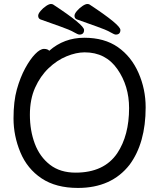

<svg xmlns="http://www.w3.org/2000/svg" viewBox="-20 -906 785 950"><path d="M373 -734.9Q365.7 -734.9 345.2 -746.8Q324.7 -758.8 277.3 -775.4Q230 -792 179.7 -810.1Q168.9 -814.9 168.9 -828.1Q168.9 -837.9 180.9 -852.1Q192.9 -866.2 207.8 -876.2Q222.7 -886.2 231.9 -886.2Q238.8 -886.2 242.7 -883.8Q396 -783.2 396 -757.8Q396 -734.9 373 -734.9ZM552.7 -734.9Q545.9 -734.9 525.4 -746.8Q504.9 -758.8 457.3 -775.4Q409.7 -792 359.9 -810.1Q348.6 -814.9 348.6 -828.1Q348.6 -837.9 360.8 -852.1Q373 -866.2 387.9 -876.2Q402.8 -886.2 412.1 -886.2Q418.9 -886.2 422.9 -883.8Q575.7 -783.2 575.7 -757.8Q575.7 -734.9 552.7 -734.9ZM354 -51.8Q495.1 -51.8 560.1 -147.9Q618.7 -235.8 618.7 -371.1Q618.7 -481 560.8 -564Q502.9 -647 398.9 -647Q356.9 -647 309.3 -627.4Q261.7 -607.9 220.7 -568.8Q179.7 -529.8 153.8 -472.4Q127.9 -415 127.9 -337.9Q127.9 -259.8 152.3 -194.8Q176.8 -129.9 227.3 -90.8Q277.8 -51.8 354 -51.8ZM365.7 23.9Q256.8 23.9 185.8 -23.4Q114.7 -70.8 80.8 -152.3Q46.9 -233.9 46.9 -319.8Q46.9 -404.8 63.5 -463.9Q80.1 -522.9 104.5 -567.9Q128.9 -612.8 153.8 -638.4Q178.7 -664.1 197.8 -664.1Q215.8 -664.1 223.6 -654.8Q296.9 -719.2 397 -719.2Q497.1 -719.2 563.5 -672.6Q629.9 -626 665.3 -545.4Q700.7 -464.8 700.7 -375Q700.7 -198.2 621.1 -90.8Q531.7 23.9 365.7 23.9Z"/></svg>

Font: LXGW WenKai GB Screen
Style: Regular
Weight: 400
Designer: LXGW / Fontworks Inc.
Foundry: LXGW / Fontworks Inc.
Version: Version 1.321;February 19, 2024;FontCreator 14.0.0.2901 64-b